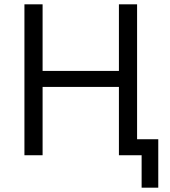

<svg xmlns="http://www.w3.org/2000/svg" viewBox="-20 -718 784 888"><path d="M635 150V0H530V-316H177V0H93V-698H177V-390H530V-698H614V-74H712V150Z"/></svg>

Font: Anuphan
Style: Regular
Weight: 400
Designer: Mike Abbink, Paul van der Laan, Pieter van Rosmalen, Mint Tantisuwanna
Foundry: Bold Monday; Cadson Demak
Version: Version 3.002;hotconv 1.0.109;makeotfexe 2.5.65596